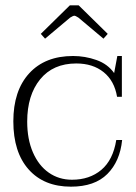

<svg xmlns="http://www.w3.org/2000/svg" viewBox="-20 -690 511 720"><path d="M133 -563 242 -670H275L384 -563L368 -545L274 -624Q263 -631 259 -631Q254 -631 243 -624L149 -545ZM30 -235Q30 -350 89.5 -415Q149 -480 254 -480Q299 -480 341.5 -465Q384 -450 408 -416L420 -480H437V-327H419Q409 -387 368.5 -419.5Q328 -452 266 -452Q179 -452 130.5 -392.5Q82 -333 82 -234Q82 -168 103.5 -118.5Q125 -69 163 -42.5Q201 -16 250 -16Q316 -16 360 -53Q404 -90 416 -165H438Q430 -85 382.5 -37.5Q335 10 246 10Q145 10 87.5 -54.5Q30 -119 30 -235Z"/></svg>

Font: Taviraj ExtraLight
Style: Regular
Weight: 275
Designer: Katatrad Team
Foundry: CadsonDemak
Version: Version 1.001